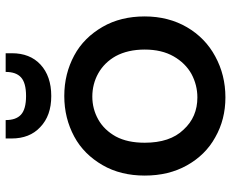

<svg xmlns="http://www.w3.org/2000/svg" viewBox="-89 -718 816 678"><g transform="rotate(-90 319.0 -379.0)"><path d="M314 9C314 9 314 9 314 9C367 9 415 -3 459 -27C502 -50 537 -84 562 -127C587 -170 600 -220 600 -276C600 -276 600 -276 600 -276C600 -332 588 -382 563 -425C538 -468 505 -502 462 -525C419 -548 372 -560 319 -560C319 -560 319 -560 319 -560C266 -560 219 -548 176 -525C133 -502 100 -468 75 -425C50 -382 38 -332 38 -276C38 -276 38 -276 38 -276C38 -219 50 -170 74 -127C98 -84 131 -50 173 -27C215 -3 262 9 314 9ZM314 -90C314 -90 314 -90 314 -90C268 -90 230 -106 200 -139C169 -171 154 -217 154 -276C154 -276 154 -276 154 -276C154 -316 161 -350 176 -378C191 -405 211 -426 236 -440C261 -454 288 -461 317 -461C317 -461 317 -461 317 -461C346 -461 374 -454 399 -440C424 -426 445 -405 460 -378C475 -350 483 -316 483 -276C483 -276 483 -276 483 -276C483 -236 475 -202 459 -174C443 -146 422 -125 397 -111C371 -97 343 -90 314 -90ZM470 -745C470 -745 470 -767 470 -767C470 -767 404 -767 404 -767C404 -767 404 -767 404 -767C404 -743 398 -725 385 -713C372 -701 350 -695 319 -695C319 -695 319 -695 319 -695C288 -695 266 -701 253 -713C240 -725 234 -743 234 -767C234 -767 169 -767 169 -767C169 -767 169 -746 169 -746C169 -746 169 -746 169 -746C169 -704 182 -670 209 -645C236 -619 272 -606 319 -606C319 -606 319 -606 319 -606C366 -606 403 -619 430 -644C457 -669 470 -703 470 -745Z"/></g></svg>

Font: Girnar Poppins
Style: Medium
Weight: 500
Designer: Ninad Kale (Devanagari), Jonny Pinhorn (Latin)
Foundry: Indian Type Foundry
Version: ""